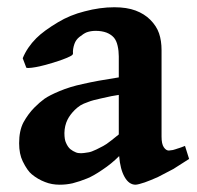

<svg xmlns="http://www.w3.org/2000/svg" viewBox="-20 -489 539 524"><path d="M201.2 -70.8Q207 -70.8 221.2 -73.2Q229 -74.2 243.2 -81.1Q266.1 -92.3 271 -96.2Q282.2 -104 304.2 -122.1V-230Q288.1 -228 254.9 -220.2Q231.9 -215.3 221.2 -210.9Q207 -206.1 199.2 -201.2Q190.4 -195.3 184.1 -189Q170.9 -175.8 164.1 -162.1Q156.2 -146 155.8 -126Q155.8 -107.9 160.2 -99.1Q165 -87.9 171.9 -82Q179.2 -76.2 187 -73.2Q192.4 -70.8 201.2 -70.8ZM496.1 -55.2Q459 -31.2 453.1 -27.8Q417 -8.8 411.1 -5.9Q391.6 2.9 375 8.8Q357.9 14.6 350.1 15.1Q332 15.1 320.1 -5.9Q308.1 -26.9 305.2 -63Q284.2 -42 259.8 -25.9Q234.9 -8.8 217.8 -2Q198.7 5.9 178.2 11.2Q161.1 15.1 143.1 15.1Q121.1 15.1 103 7.8Q83.5 0.5 66.9 -13.2Q54.7 -22.9 42 -48.8Q32.2 -68.8 32.2 -98.1Q32.2 -132.3 43.9 -154.8Q57.1 -178.7 74.2 -195.8Q88.4 -210 101.1 -219.2Q115.2 -229 142.1 -240.2Q170.9 -252.4 206.1 -259.8Q244.1 -268.6 304.2 -277.8V-335Q304.2 -350.1 301 -364Q297.9 -377.9 291 -386.2Q283.2 -395 271 -399.9Q257.8 -404.8 241.2 -404.8Q228 -404.8 216.8 -400.9Q209 -397.9 196.8 -388.2Q187 -380.4 183.1 -369.1Q178.2 -355 179.2 -342.8Q179.2 -338.9 170.9 -335Q162.1 -330.6 149.9 -326.2Q142.1 -323.2 122.1 -317.1Q102.1 -311 92.8 -309.1Q76.7 -305.2 66.9 -304.2Q56.2 -302.7 51.8 -304.2L42 -330.1Q54.2 -359.9 79.1 -384.8Q99.1 -404.8 138.2 -428.2Q171.4 -448.2 210.9 -458Q252.9 -469.2 292 -469.2Q326.2 -469.2 350.1 -460.2Q374 -451.2 390.1 -435.1Q407.2 -418 414.1 -397.9Q420.9 -377.9 420.9 -352.1V-116.2Q420.9 -96.2 427 -87.2Q433.1 -78.1 440.9 -78.1Q441.9 -78.1 444.3 -78.6Q446.8 -79.1 448.2 -79.1Q451.2 -79.1 457 -81.1Q458 -81.1 460 -82Q461.9 -83 464.4 -83.5Q466.8 -84 469.2 -85Q472.2 -85.9 476.1 -87.4Q480 -88.9 484.9 -90.8Z"/></svg>

Font: Gentium Basic
Style: Bold
Weight: 700
Designer: J. Victor Gaultney and Annie Olsen
Foundry: SIL International
Version: Version 1.100